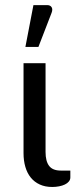

<svg xmlns="http://www.w3.org/2000/svg" viewBox="-20 -724 314 749"><path d="M71.8 0ZM71.8 -477.5H157.7V-130.9Q157.7 -95.2 171.6 -76.9Q185.5 -58.6 216.8 -58.6H254.4V-31.7Q254.4 -22.9 248.5 -15.9Q242.7 -8.8 232.9 -4.2Q223.1 0.5 210.4 2.9Q197.8 5.4 183.6 5.4Q156.2 5.4 135.3 -4.2Q114.3 -13.7 100.1 -31.2Q85.9 -48.8 78.9 -73Q71.8 -97.2 71.8 -126.5ZM79.1 -541 110.4 -704.1H163.6Q176.3 -704.1 181.4 -695.8Q186.5 -687.5 181.2 -673.8L129.9 -541Z"/></svg>

Font: Carlito
Style: Regular
Weight: 400
Designer: Lukasz Dziedzic
Foundry: tyPoland Lukasz Dziedzic
Version: Version 1.104